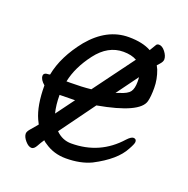

<svg xmlns="http://www.w3.org/2000/svg" viewBox="-100 -593 700 714"><g transform="rotate(20 250.0 -236.5)"><path d="M189 -197Q161 -196 128 -196Q128 -156 136 -125ZM270 -206 169 -67Q195 -41 230 -41Q343 -41 417 -124Q432 -140 441 -140Q453 -140 453 -128Q453 -120 440 -97Q413 -45 330 -2Q288 18 230 18Q182 18 145 -8Q138 -12 132 -18L131 -16L129 -13Q124 -6 115.5 9.5Q107 25 97 25Q85 25 72 10Q59 -5 59 -18Q59 -26 69 -37.5Q79 -49 89 -61L93 -66L85 -82Q63 -130 63 -210Q44 -226 44 -241Q44 -254 64 -254L69 -255Q83 -330 144 -406Q211 -486 297 -486Q352 -486 386 -467L401 -492Q404 -498 412 -498Q425 -498 437 -482.5Q449 -467 449 -453Q449 -444 439 -433Q434 -428 430 -423Q434 -416 437 -409Q450 -375 450 -340Q450 -306 445 -287Q432 -235 270 -206ZM232 -256 350 -416Q329 -428 297 -428Q236 -428 191.5 -369.5Q147 -311 135 -252H150Q196 -252 232 -256ZM321 -274Q328 -276 335 -279Q365 -288 374.5 -301Q384 -314 384 -341Q384 -351 383 -359Z"/></g></svg>

Font: Moon Stars Kai T HW
Style: Regular
Weight: 400
Designer: GuiWonder
Version: Version 1.101